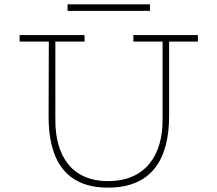

<svg xmlns="http://www.w3.org/2000/svg" viewBox="-20 -861 998 881"><path d="M668 -841H290V-811H668ZM888 -700H592V-670H726V-309C726 -151 649 -30 476 -30C305 -30 234 -151 234 -309V-670H368V-700H70V-670H204L203 -329C202 -129 279 0 476 0C675 0 756 -129 756 -329V-670H888Z"/></svg>

Font: Space Cowgirl Thin
Style: Regular
Weight: 100
Designer: Valery Marier
Foundry: Valery Marier
Version: Version 1.000;hotconv 1.0.109;makeotfexe 2.5.65596